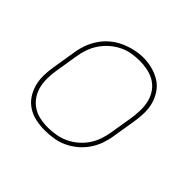

<svg xmlns="http://www.w3.org/2000/svg" viewBox="-135 -701 869 869"><g transform="rotate(45 300.0 -266.5)"><path d="M246 8Q216 8 187.5 2Q159 -4 135.5 -19Q112 -34 96.5 -57Q81 -80 73.5 -107.5Q66 -135 66.5 -164.5Q67 -194 72 -223L90 -333Q94 -361 103.5 -388Q113 -415 129.5 -440Q146 -465 169 -484.5Q192 -504 218.5 -516Q245 -528 273.5 -534.5Q302 -541 329 -541Q358 -541 386.5 -533.5Q415 -526 438.5 -511.5Q462 -497 478 -473.5Q494 -450 501.5 -423Q509 -396 508.5 -366Q508 -336 503 -307L485 -197Q481 -169 471.5 -141.5Q462 -114 445.5 -89.5Q429 -65 406 -45.5Q383 -26 356.5 -13.5Q330 -1 301.5 3.5Q273 8 246 8ZM246 -11Q271 -11 297 -15.5Q323 -20 347.5 -31.5Q372 -43 393 -61Q414 -79 429 -101.5Q444 -124 452.5 -149Q461 -174 465 -200L483 -310Q487 -336 487.5 -363Q488 -390 482 -415Q476 -440 461.5 -461Q447 -482 426 -495Q405 -508 379 -513.5Q353 -519 327 -519Q301 -519 275.5 -514.5Q250 -510 226 -498Q202 -486 181.5 -468Q161 -450 146 -427.5Q131 -405 122.5 -380.5Q114 -356 110 -330L92 -220Q88 -194 87.5 -167.5Q87 -141 93 -116Q99 -91 113 -70.5Q127 -50 147.5 -36Q168 -22 194 -16.5Q220 -11 246 -11Z"/></g></svg>

Font: Iosevka Curly Thin Extended
Style: Italic
Weight: 100
Width: 7
Italic angle: -9°
Monospace: yes
Designer: Belleve Invis
Foundry: Belleve Invis
Version: Version 11.1.0; ttfautohint (v1.8.3)